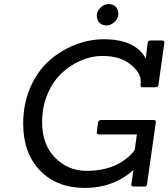

<svg xmlns="http://www.w3.org/2000/svg" viewBox="-20 -917 828 944"><path d="M690 0H637Q623 0 626 -12L636 -81Q537 7 398 7Q259 7 176.5 -79Q94 -165 94 -309Q94 -405 128.5 -485.5Q163 -566 220 -617Q277 -668 347.5 -696Q418 -724 491 -724Q645 -724 697 -629L706 -706Q708 -718 721 -718H777Q790 -718 788 -706L759 -500Q758 -488 744 -488H681Q670 -488 671 -500L672 -512Q672 -515 672 -518Q672 -560 621 -601Q570 -642 483 -642Q429 -642 376.5 -619Q324 -596 281.5 -555.5Q239 -515 213 -452.5Q187 -390 187 -318Q187 -206 251 -141.5Q315 -77 405 -77Q561 -77 642 -178L653 -256H467Q454 -256 456 -269L462 -315Q465 -327 477 -327H736Q748 -327 746 -315L703 -12Q702 0 690 0ZM514 -897Q536 -897 549 -883.5Q562 -870 562 -848.5Q562 -827 543.5 -809.5Q525 -792 503.5 -792Q482 -792 469 -805Q456 -818 456 -840Q456 -862 474 -879.5Q492 -897 514 -897Z"/></svg>

Font: Sanchez
Style: Italic
Weight: 400
Designer: Daniel Hernández
Foundry: LatinoType
Version: Version 1.001